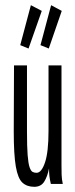

<svg xmlns="http://www.w3.org/2000/svg" viewBox="-20 -709 290 740"><path d="M112 11Q84 11 66.5 -5Q49 -21 41 -67Q33 -113 33 -202L34 -457H84V-202Q84 -144 86.5 -111.5Q89 -79 94 -64.5Q99 -50 105.5 -46.5Q112 -43 121 -43Q140 -43 153.5 -83Q167 -123 167 -205V-457H217V-71Q217 -53 217.5 -35.5Q218 -18 222 0H176Q172 -17 170.5 -30Q169 -43 169 -60Q163 -29 150.5 -9Q138 11 112 11ZM168 -522 136 -535 177 -689 218 -667ZM90 -522 58 -535 99 -689 141 -667Z"/></svg>

Font: Inconsolata UltraCondensed
Style: Regular
Weight: 400
Width: 1
Monospace: yes
Designer: Raph Levien, Cyreal, Brenton Simpson
Foundry: Raph Levien, Cyreal, Google
Version: Version 3.001; ttfautohint (v1.8.2.53-6de2)